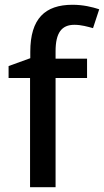

<svg xmlns="http://www.w3.org/2000/svg" viewBox="-20 -785 436 805"><path d="M345 -458V-539H213V-570C213 -647 238 -681 292 -681C321 -681 348 -673 370 -667L396 -746C366 -756 328 -765 284 -765C169 -765 107 -707 107 -568V-541L16 -508V-458H106V0H213V-458Z"/></svg>

Font: Noto Sans Lao UI Med
Style: Regular
Weight: 500
Designer: Monotype Design Team
Foundry: Monotype Imaging Inc.
Version: Version 2.000